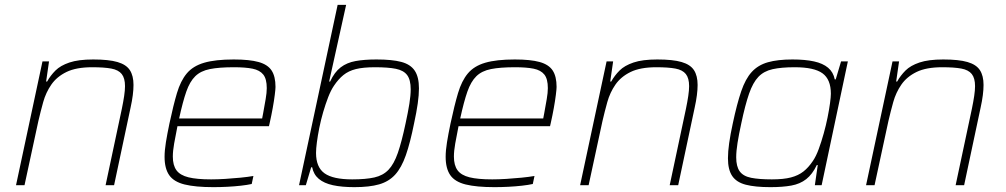

<svg xmlns="http://www.w3.org/2000/svg" viewBox="-20 -763 4146 791"><path d="M46 0 155 -510H182L170 -427H174Q188 -452 208.5 -472.5Q229 -493 266 -505.5Q303 -518 364 -518Q428 -518 464 -507.5Q500 -497 515 -474Q530 -451 530 -413Q530 -394 527 -370.5Q524 -347 518 -320L450 0H415L482 -315Q488 -344 491.5 -367.5Q495 -391 495 -408Q495 -441 481.5 -458Q468 -475 438.5 -480.5Q409 -486 360 -486Q294 -486 254 -466.5Q214 -447 191.5 -414.5Q169 -382 158 -342.5Q147 -303 138 -264L81 0Z M859 8Q785 8 740.5 -3Q696 -14 677 -41.5Q658 -69 658 -117Q658 -143 663.5 -177Q669 -211 678 -254Q694 -329 709 -379.5Q724 -430 749.5 -460.5Q775 -491 821 -504.5Q867 -518 943 -518Q1008 -518 1045.5 -507.5Q1083 -497 1099 -472.5Q1115 -448 1115 -405Q1115 -396 1112 -372Q1109 -348 1103.5 -317.5Q1098 -287 1091 -256L1088 -243H711Q703 -203 697.5 -172Q692 -141 692 -118Q692 -82 707 -61.5Q722 -41 756.5 -32.5Q791 -24 850 -24Q877 -24 908.5 -26Q940 -28 970.5 -31Q1001 -34 1024 -38L1017 -5Q999 -1 972.5 2Q946 5 916.5 6.5Q887 8 859 8ZM718 -275H1060L1064 -296Q1070 -329 1074.5 -355Q1079 -381 1079 -400Q1079 -438 1064.5 -456Q1050 -474 1020.5 -480Q991 -486 944 -486Q883 -486 845 -478.5Q807 -471 784.5 -449Q762 -427 747.5 -385.5Q733 -344 718 -275Z M1440 8Q1388 8 1351.5 0Q1315 -8 1293.5 -26Q1272 -44 1266 -74H1262L1240 0H1212L1371 -743H1406L1336 -427H1340Q1358 -466 1383.5 -485.5Q1409 -505 1445 -511.5Q1481 -518 1531 -518Q1595 -518 1633 -508Q1671 -498 1688.5 -472Q1706 -446 1706 -399Q1706 -372 1701 -336.5Q1696 -301 1686 -255Q1670 -175 1652 -123.5Q1634 -72 1608 -43.5Q1582 -15 1542 -3.5Q1502 8 1440 8ZM1431 -24Q1487 -24 1522.5 -32Q1558 -40 1580.5 -63.5Q1603 -87 1619 -133Q1635 -179 1651 -255Q1661 -301 1666.5 -335.5Q1672 -370 1672 -395Q1672 -434 1657.5 -453.5Q1643 -473 1611 -479.5Q1579 -486 1525 -486Q1477 -486 1446.5 -478.5Q1416 -471 1395 -454Q1374 -437 1356 -410Q1343 -391 1332 -362.5Q1321 -334 1311.5 -301.5Q1302 -269 1295.5 -236.5Q1289 -204 1285.5 -177Q1282 -150 1282 -133Q1282 -74 1317 -49Q1352 -24 1431 -24Z M2017 8Q1943 8 1898.5 -3Q1854 -14 1835 -41.5Q1816 -69 1816 -117Q1816 -143 1821.5 -177Q1827 -211 1836 -254Q1852 -329 1867 -379.5Q1882 -430 1907.5 -460.5Q1933 -491 1979 -504.5Q2025 -518 2101 -518Q2166 -518 2203.5 -507.5Q2241 -497 2257 -472.5Q2273 -448 2273 -405Q2273 -396 2270 -372Q2267 -348 2261.5 -317.5Q2256 -287 2249 -256L2246 -243H1869Q1861 -203 1855.5 -172Q1850 -141 1850 -118Q1850 -82 1865 -61.5Q1880 -41 1914.5 -32.5Q1949 -24 2008 -24Q2035 -24 2066.5 -26Q2098 -28 2128.5 -31Q2159 -34 2182 -38L2175 -5Q2157 -1 2130.5 2Q2104 5 2074.5 6.5Q2045 8 2017 8ZM1876 -275H2218L2222 -296Q2228 -329 2232.5 -355Q2237 -381 2237 -400Q2237 -438 2222.5 -456Q2208 -474 2178.5 -480Q2149 -486 2102 -486Q2041 -486 2003 -478.5Q1965 -471 1942.5 -449Q1920 -427 1905.5 -385.5Q1891 -344 1876 -275Z M2370 0 2479 -510H2506L2494 -427H2498Q2512 -452 2532.5 -472.5Q2553 -493 2590 -505.5Q2627 -518 2688 -518Q2752 -518 2788 -507.5Q2824 -497 2839 -474Q2854 -451 2854 -413Q2854 -394 2851 -370.5Q2848 -347 2842 -320L2774 0H2739L2806 -315Q2812 -344 2815.5 -367.5Q2819 -391 2819 -408Q2819 -441 2805.5 -458Q2792 -475 2762.5 -480.5Q2733 -486 2684 -486Q2618 -486 2578 -466.5Q2538 -447 2515.5 -414.5Q2493 -382 2482 -342.5Q2471 -303 2462 -264L2405 0Z M3154 8Q3091 8 3052.5 -2Q3014 -12 2996.5 -38Q2979 -64 2979 -111Q2979 -138 2984 -173.5Q2989 -209 2999 -255Q3016 -335 3033.5 -386.5Q3051 -438 3077 -466.5Q3103 -495 3143.5 -506.5Q3184 -518 3245 -518Q3297 -518 3333.5 -510Q3370 -502 3391.5 -484Q3413 -466 3419 -436H3423L3445 -510H3473L3365 0H3337L3349 -83H3345Q3327 -45 3301.5 -25Q3276 -5 3240 1.5Q3204 8 3154 8ZM3160 -24Q3208 -24 3238.5 -32Q3269 -40 3290 -56.5Q3311 -73 3329 -100Q3342 -119 3353 -149Q3364 -179 3373.5 -213Q3383 -247 3389.5 -279.5Q3396 -312 3399.5 -338Q3403 -364 3403 -377Q3403 -436 3368.5 -461Q3334 -486 3254 -486Q3199 -486 3163 -478Q3127 -470 3104.5 -446.5Q3082 -423 3066 -377Q3050 -331 3034 -255Q3024 -209 3018.5 -174.5Q3013 -140 3013 -115Q3013 -77 3027.5 -57Q3042 -37 3074.5 -30.5Q3107 -24 3160 -24Z M3548 0 3657 -510H3684L3672 -427H3676Q3690 -452 3710.5 -472.5Q3731 -493 3768 -505.5Q3805 -518 3866 -518Q3930 -518 3966 -507.5Q4002 -497 4017 -474Q4032 -451 4032 -413Q4032 -394 4029 -370.5Q4026 -347 4020 -320L3952 0H3917L3984 -315Q3990 -344 3993.5 -367.5Q3997 -391 3997 -408Q3997 -441 3983.5 -458Q3970 -475 3940.5 -480.5Q3911 -486 3862 -486Q3796 -486 3756 -466.5Q3716 -447 3693.5 -414.5Q3671 -382 3660 -342.5Q3649 -303 3640 -264L3583 0Z"/></svg>

Font: Saira Thin Thin
Style: Italic
Weight: 250
Italic angle: -12°
Version: Version 1.101